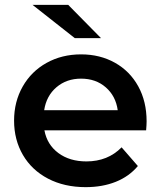

<svg xmlns="http://www.w3.org/2000/svg" viewBox="-20 -764 677 791"><path d="M582 -227H163Q174 -168 220.5 -133.5Q267 -99 336 -99Q424 -99 481 -157L548 -80Q512 -37 457 -15Q402 7 333 7Q245 7 178 -28Q111 -63 74.5 -125.5Q38 -188 38 -267Q38 -345 73.5 -407.5Q109 -470 172 -505Q235 -540 314 -540Q392 -540 453.5 -505.5Q515 -471 549.5 -408.5Q584 -346 584 -264Q584 -251 582 -227ZM162 -310H465Q457 -368 416 -404Q375 -440 314 -440Q254 -440 212.5 -404.5Q171 -369 162 -310ZM114 -744H261L396 -607H288Z"/></svg>

Font: mBank SemiBold
Style: Regular
Weight: 600
Designer: Julieta Ulanovsky
Foundry: Julieta Ulanovsky
Version: Version 7.200